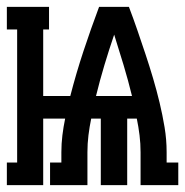

<svg xmlns="http://www.w3.org/2000/svg" viewBox="-20 -540 540 560"><path d="M0 0V-66H30V-454H0V-520H123V-454H106V-260H185Q202 -326 223.5 -391Q245 -456 269 -520H356Q369 -486 381 -451Q393 -416 404.5 -381.5Q416 -347 426.5 -311.5Q437 -276 445.5 -240.5Q454 -205 460 -169Q466 -133 466 -96V-66H500V0H390V-96Q390 -121 387 -145.5Q384 -170 379 -194H351V0H274V-194H246Q241 -170 238 -145.5Q235 -121 235 -96V0H126V-66H159V-96Q159 -121 162 -145.5Q165 -170 170 -194H106V0ZM260 -260H365Q354 -305 340.5 -350Q327 -395 313 -439Q298 -395 284.5 -350Q271 -305 260 -260Z"/></svg>

Font: Iosevka Curly Slab
Style: Bold
Weight: 700
Monospace: yes
Designer: Belleve Invis
Foundry: Belleve Invis
Version: Version 22.1.2; ttfautohint (v1.8.4)